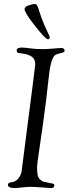

<svg xmlns="http://www.w3.org/2000/svg" viewBox="-20 -944 365 969"><path d="M104 -898Q104 -910 125 -917Q146 -924 156 -924Q166 -924 172 -906Q188 -854 203.5 -818.5Q219 -783 225 -771.5Q231 -760 231 -756Q231 -746 221 -746Q210 -746 157 -813Q104 -880 104 -898ZM20 -11Q20 -18 26 -21Q32 -24 39.5 -24.5Q47 -25 57 -30Q67 -35 74 -45Q87 -64 89 -79Q91 -98 109.5 -239Q128 -380 143 -498.5Q158 -617 158 -619Q158 -645 141 -657.5Q124 -670 98.5 -673Q73 -676 72 -677Q64 -680 64 -689Q64 -704 91 -704Q102 -704 132 -700Q162 -696 194 -696Q218 -696 249.5 -699Q281 -702 288 -702Q306 -702 306 -688Q306 -681 296.5 -678.5Q287 -676 273.5 -672.5Q260 -669 254 -662Q234 -639 225 -545Q213 -432 198 -326Q183 -220 175 -166.5Q167 -113 167 -99Q167 -77 170 -62Q173 -47 180.5 -40Q188 -33 192.5 -30Q197 -27 209 -25Q221 -23 224 -22Q228 -21 233 -20Q238 -19 241.5 -18.5Q245 -18 248 -17Q251 -16 252.5 -14Q254 -12 254 -9Q254 -2 251 1Q248 4 245 4.5Q242 5 233 5Q229 5 192.5 2Q156 -1 132 -1Q117 -1 91 2Q65 5 55 5Q20 5 20 -11Z"/></svg>

Font: OFL Sorts Mill Goudy TT
Style: Italic
Weight: 500
Italic angle: -6°
Version: Version 003.000